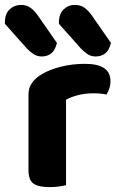

<svg xmlns="http://www.w3.org/2000/svg" viewBox="-60 -755 485 782"><path d="M209 -1Q199 2 181 4.5Q163 7 141 7Q96 7 76 -7.5Q56 -22 56 -64V-369Q56 -397 70 -417Q84 -437 109 -452Q142 -472 188.5 -483.5Q235 -495 286 -495Q390 -495 390 -425Q390 -408 385 -394Q380 -380 374 -370Q351 -375 318 -375Q289 -375 260 -368Q231 -361 209 -349ZM-40 -658V-664Q-40 -699 -20.5 -717Q-1 -735 26 -735Q48 -735 64 -723.5Q80 -712 94 -692L172 -580Q164 -549 148 -537Q132 -525 110 -525Q92 -525 77 -534.5Q62 -544 49 -558ZM180 -658V-663Q180 -698 199 -716.5Q218 -735 245 -735Q268 -735 284 -723.5Q300 -712 314 -692L392 -580Q384 -549 368 -537Q352 -525 329 -525Q311 -525 296.5 -534.5Q282 -544 269 -558Z"/></svg>

Font: Baloo Bhai 2
Style: Bold
Weight: 700
Designer: Supriya Tembe, Noopur Datye and Ek Type
Foundry: Ek Type
Version: Version 1.640;PS 1.000;hotconv 16.6.51;makeotf.lib2.5.65220;